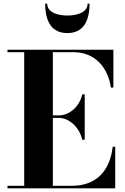

<svg xmlns="http://www.w3.org/2000/svg" viewBox="-20 -1019 678 1039"><path d="M235.5 -999H224.5C224.5 -903 259.5 -840 344.5 -840C429.5 -840 464.5 -903 464.5 -999H454C454 -952.5 398.5 -935 344.5 -935C290.5 -935 235.5 -952.5 235.5 -999ZM425 -263H438.5V-508H425C410 -441 355 -394.5 298 -394.5H266V-736.5H378.5C495.5 -736.5 565 -652 580 -545H593.5V-750H20.5V-736.5H111V-13.5H20.5V0H603.5V-225H590C575 -98 505 -13.5 368 -13.5H266V-381H298C355 -381 410 -330 425 -263Z"/></svg>

Font: Bodoni* 16pt
Style: Bold
Weight: 700
Version: Version 2.3